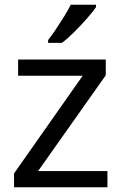

<svg xmlns="http://www.w3.org/2000/svg" viewBox="-20 -786 510 806"><path d="M431 0H39V-58L327 -468H56V-536H424V-470L140 -68H431ZM383 -756Q371 -738 346 -709.5Q321 -681 292.5 -652.5Q264 -624 240 -606H182V-618Q197 -637 214.5 -663Q232 -689 249 -716.5Q266 -744 277 -766H383Z"/></svg>

Font: Noto Sans Batak
Style: Regular
Weight: 400
Designer: Monotype Design Team
Foundry: Monotype Imaging Inc.
Version: Version 2.002; ttfautohint (v1.8.4.7-5d5b)